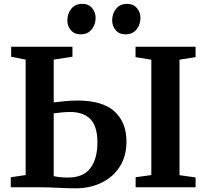

<svg xmlns="http://www.w3.org/2000/svg" viewBox="-20 -990 1089 1015"><path d="M380.5 5.5Q340 5.5 288.5 2.8Q237 0 185 0H37V-53L115.5 -64.5V-675L39 -690V-743H363V-690L264 -675V-448.5Q289.5 -452 323.8 -455.2Q358 -458.5 389.5 -458.5Q522 -458.5 585.2 -401Q648.5 -343.5 648.5 -242Q648.5 -164 613 -108.8Q577.5 -53.5 516.5 -24Q455.5 5.5 380.5 5.5ZM340.5 -51.5Q420.5 -51.5 457.8 -101.2Q495 -151 495 -237.5Q495 -321 458.5 -359.5Q422 -398 349.5 -398Q329 -398 305 -395.5Q281 -393 264 -390.5V-59Q293.5 -51.5 340.5 -51.5ZM780 -64.5V-674.5L696.5 -688V-743H1014V-688L929 -674.5V-64L1014 -52V0H697V-53ZM406 -808.5Q373 -808.5 354.5 -830.5Q336 -852.5 336 -882Q336 -917.5 356.8 -943.5Q377.5 -969.5 414.5 -969.5H415.5Q448.5 -969.5 467 -947.2Q485.5 -925 485.5 -895.5Q485.5 -860.5 464.8 -834.5Q444 -808.5 407 -808.5ZM643 -808.5Q610 -808.5 591.5 -830.5Q573 -852.5 573 -882Q573 -917.5 593.5 -943.5Q614 -969.5 651 -969.5H652Q685 -969.5 703.8 -947.2Q722.5 -925 722.5 -895.5Q722.5 -860.5 701.8 -834.5Q681 -808.5 644 -808.5Z"/></svg>

Font: Merriweather Text Regular
Style: Bold
Weight: 700
Designer: Eben Sorkin
Foundry: Eben Sorkin
Version: Version 2.100; ttfautohint (v1.7.19-72a1) -l 8 -r 50 -G 200 